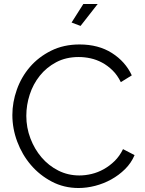

<svg xmlns="http://www.w3.org/2000/svg" viewBox="-20 -937 726 963"><path d="M384 -807 339 -824 398 -917H470ZM42 -360Q42 -424 64.5 -487.5Q87 -551 130 -601Q173 -651 236 -682.5Q299 -714 379 -714Q474 -714 541.5 -671Q609 -628 641 -559L586 -525Q569 -560 544.5 -584Q520 -608 492 -623Q464 -638 434 -644.5Q404 -651 375 -651Q311 -651 262 -625Q213 -599 179.5 -557Q146 -515 129 -462.5Q112 -410 112 -356Q112 -297 132.5 -243Q153 -189 188.5 -147.5Q224 -106 272.5 -81.5Q321 -57 378 -57Q408 -57 439.5 -64.5Q471 -72 500.5 -88.5Q530 -105 555 -129.5Q580 -154 597 -189L655 -159Q638 -119 607 -88.5Q576 -58 538 -37Q500 -16 457.5 -5Q415 6 374 6Q301 6 240 -26Q179 -58 135 -109.5Q91 -161 66.5 -226.5Q42 -292 42 -360Z"/></svg>

Font: PTCRaleway
Style: Regular
Weight: 400
Designer: Matt McInerney, Pablo Impallari, Rodrigo Fuenzalida
Foundry: Matt McInerney, Pablo Impallari, Rodrigo Fuenzalida
Version: Version 3.000g; ttfautohint (v1.5) -l 8 -r 28 -G 28 -x 14 -D